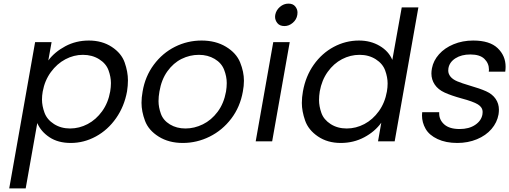

<svg xmlns="http://www.w3.org/2000/svg" viewBox="-20 -781 2814 1061"><path d="M247 -447Q282 -494 341 -525.5Q400 -557 471 -557Q544 -557 597.5 -522Q651 -487 669 -435.5Q687 -384 687 -337Q687 -308 682 -276Q667 -193 621.5 -128Q576 -63 510 -27Q444 9 371 9Q301 9 253.5 -22.5Q206 -54 186 -101L122 260H31L174 -548H265ZM589 -276Q593 -300 593 -322Q593 -356 579.5 -393Q566 -430 527.5 -454Q489 -478 438 -478Q388 -478 341.5 -453.5Q295 -429 261 -382.5Q227 -336 216 -275Q212 -252 212 -231Q212 -196 226 -158Q240 -120 278.5 -95.5Q317 -71 367 -71Q418 -71 464.5 -95.5Q511 -120 544.5 -166.5Q578 -213 589 -276Z M990 9Q913 9 857 -26Q801 -61 781.5 -113Q762 -165 762 -213Q762 -242 768 -275Q782 -359 830 -423.5Q878 -488 947 -522.5Q1016 -557 1094 -557Q1172 -557 1229 -522.5Q1286 -488 1307 -436Q1328 -384 1328 -335Q1328 -306 1322 -275Q1307 -190 1258 -125.5Q1209 -61 1138.5 -26Q1068 9 990 9ZM1005 -71Q1054 -71 1101 -94Q1148 -117 1182.5 -163Q1217 -209 1229 -275Q1233 -300 1233 -322Q1233 -358 1218.5 -395.5Q1204 -433 1166 -455.5Q1128 -478 1079 -478Q1029 -478 983.5 -455.5Q938 -433 905 -387Q872 -341 861 -275Q856 -247 856 -222Q856 -189 869 -152.5Q882 -116 919 -93.5Q956 -71 1005 -71Z M1552 -637Q1526 -637 1513 -653Q1500 -669 1500 -688Q1500 -693 1501 -699Q1506 -725 1527 -743Q1548 -761 1574 -761Q1599 -761 1611.5 -745.5Q1624 -730 1624 -712Q1624 -706 1623 -699Q1619 -673 1598 -655Q1577 -637 1552 -637ZM1581 -548 1484 0H1393L1490 -548Z M1654 -276Q1669 -360 1714 -423.5Q1759 -487 1824.5 -522Q1890 -557 1964 -557Q2028 -557 2078 -527.5Q2128 -498 2148 -450L2200 -740H2292L2161 0H2069L2087 -103Q2052 -54 1993 -22.5Q1934 9 1863 9Q1790 9 1737 -27Q1684 -63 1666 -115Q1648 -167 1648 -212Q1648 -243 1654 -276ZM2118 -275Q2122 -298 2122 -320Q2122 -354 2108.5 -391.5Q2095 -429 2056.5 -453.5Q2018 -478 1967 -478Q1916 -478 1870 -454Q1824 -430 1791 -384Q1758 -338 1747 -276Q1743 -251 1743 -228Q1743 -194 1756 -157Q1769 -120 1807 -95.5Q1845 -71 1896 -71Q1947 -71 1993.5 -95.5Q2040 -120 2073.5 -166.5Q2107 -213 2118 -275Z M2507 9Q2444 9 2398 -12.5Q2352 -34 2332 -69Q2312 -104 2312 -143Q2312 -152 2313 -161H2407Q2407 -157 2407 -154Q2407 -118 2435.5 -93Q2464 -68 2520 -68Q2572 -68 2606 -91Q2640 -114 2646 -149Q2647 -156 2647 -162Q2647 -188 2621 -204Q2595 -220 2531 -237Q2473 -253 2437 -269.5Q2401 -286 2382.5 -313.5Q2364 -341 2364 -375Q2364 -388 2367 -404Q2375 -446 2406 -481Q2437 -516 2486.5 -536.5Q2536 -557 2595 -557Q2686 -557 2730 -515Q2774 -473 2774 -412Q2774 -399 2772 -385H2681Q2682 -391 2682 -396Q2682 -431 2657 -455.5Q2632 -480 2579 -480Q2530 -480 2497 -459Q2464 -438 2458 -404Q2457 -397 2457 -391Q2457 -373 2469.5 -357.5Q2482 -342 2507 -331.5Q2532 -321 2576 -308Q2632 -292 2666.5 -276.5Q2701 -261 2719 -234.5Q2737 -208 2737 -175Q2737 -163 2735 -149Q2727 -104 2696 -68Q2665 -32 2615.5 -11.5Q2566 9 2507 9Z"/></svg>

Font: Fz Poppins
Style: Italic
Weight: 400
Italic angle: -10°
Designer: Ninad Kale (Devanagari), Jonny Pinhorn (Latin)
Foundry: Indian Type Foundry
Version: Vit hóa bi Vntype.Com & FontZin.Com